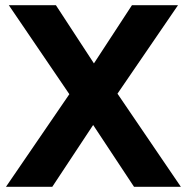

<svg xmlns="http://www.w3.org/2000/svg" viewBox="-20 -722 722 742"><path d="M14 -702 248 -358 3 0H182L340 -239L498 0H679L434 -360L668 -702H490L343 -477L196 -702Z"/></svg>

Font: Geom
Style: Bold
Weight: 700
Version: Version 1.102